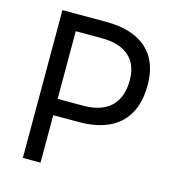

<svg xmlns="http://www.w3.org/2000/svg" viewBox="-104 -782 794 870"><g transform="rotate(15 293.0 -346.5)"><path d="M82 0V-693.4H285.6Q411.1 -693.4 477.1 -634.8Q543 -576.2 543 -464.8Q543 -346.7 477.1 -284.7Q411.1 -222.7 285.6 -222.7H165V0ZM165 -299.3H285.6Q370.1 -299.3 414.6 -341.8Q459 -384.3 459 -464.8Q459 -539.1 414.6 -577.9Q370.1 -616.7 285.6 -616.7H165Z"/></g></svg>

Font: CaskaydiaMono NF SemiLight
Style: Regular
Weight: 350
Designer: Aaron Bell
Foundry: Saja Typeworks
Version: Version 2111.001; ttfautohint (v1.8.4);Nerd Fonts 3.1.1